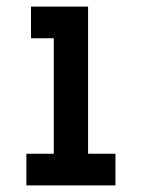

<svg xmlns="http://www.w3.org/2000/svg" viewBox="-20 -693 430 582"><path d="M330 -227V-131H60V-227H143V-577H74V-673H247V-227Z"/></svg>

Font: Biryani ExtraBold
Style: Regular
Weight: 800
Designer: Dan Reynolds and Mathieu Reguer
Foundry: Dan Reynolds and Mathieu Reguer
Version: Version 1.004; ttfautohint (v1.1) -l 5 -r 5 -G 72 -x 0 -D la